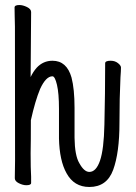

<svg xmlns="http://www.w3.org/2000/svg" viewBox="-20 -727 540 765"><path d="M336 18Q275 18 245 -37Q217 -87 215 -175V-293Q215 -355 207 -389Q199 -423 189 -423Q163 -423 140 -373Q120 -325 103 -248Q103 -155 102 -116Q102 -55 104 -23V2Q104 11 85 11Q71 11 55 3Q39 -5 39 -17L40 -88Q40 -600 39.5 -621Q39 -642 38.5 -664.5Q38 -687 38 -697Q38 -707 57 -707Q71 -707 87.5 -699Q104 -691 104 -679Q103 -561 102 -420Q112 -441 126 -457Q152 -485 189 -485Q246 -485 265 -418Q277 -372 277 -297V-178Q278 -107 296 -77Q315 -42 336 -42Q363 -42 378.5 -87Q394 -132 396 -231Q399 -356 399 -475Q399 -485 421 -485Q438 -485 450 -475.5Q462 -466 462 -458Q462 -445 460 -419Q456 -337 456 -237Q456 -119 431 -50.5Q406 18 336 18Z"/></svg>

Font: LXGW WenKai Mono Lite
Style: Regular
Weight: 400
Monospace: yes
Designer: LXGW / Fontworks Inc.
Foundry: LXGW / Fontworks Inc.
Version: Version 1.520; June 14, 2025